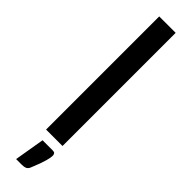

<svg xmlns="http://www.w3.org/2000/svg" viewBox="-323 -717 888 888"><g transform="rotate(45 121.0 -273.0)"><path d="M175 -740V0H67.5V-740ZM156 46.5Q169 46.5 172 52.2Q175 58 175 64Q175 68.5 173.8 76.8Q172.5 85 169 98Q165.5 111 158.8 129.8Q152 148.5 141.5 174Q136 186.5 127.2 190.5Q118.5 194.5 104 194.5H66L91 46.5Z"/></g></svg>

Font: Lato 2
Style: Regular
Weight: 600
Designer: Lukasz Dziedzic with Adam Twardoch and Botio Nikoltchev
Foundry: tyPoland Lukasz Dziedzic
Version: Version 2.015; 2015-08-06; http://www.latofonts.com/